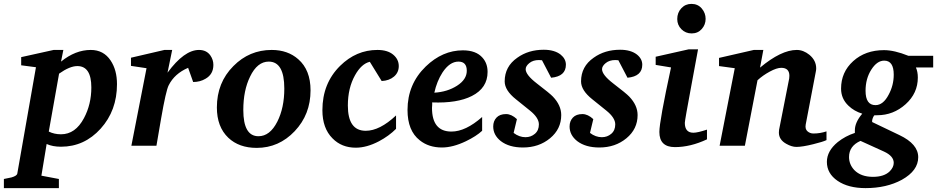

<svg xmlns="http://www.w3.org/2000/svg" viewBox="-89 -750 4823 988"><path d="M513 -317Q513 -181 429 -88Q345 5 225 5Q182 5 151 -9L124 154L214 171V218H-69V171Q-49 167 -30 163Q-2 155 0 143L96 -404L20 -414V-456L187 -493H237L225 -433Q299 -493 378 -493Q444 -493 480 -439Q513 -390 513 -317ZM381 -300Q381 -410 309 -410Q270 -410 215 -371L162 -73Q190 -59 225 -59Q299 -59 343 -142Q381 -213 381 -300Z M1009 -416Q1009 -368 969 -345Q941 -328 905 -328L879 -401Q809 -371 779 -311Q765 -284 740 -140Q728 -70 716 0H587L665 -399L585 -411V-453L757 -493H797L773 -376Q859 -493 935 -493Q974 -493 994 -464Q1009 -442 1009 -416Z M1509 -285Q1509 -161 1427.5 -75Q1346 11 1232 11Q1141 11 1086 -41Q1027 -97 1027 -197Q1027 -325 1112 -410Q1194 -493 1309 -493Q1392 -493 1446 -445Q1509 -390 1509 -285ZM1374 -294Q1374 -433 1294 -433Q1235 -433 1198 -356Q1163 -285 1163 -184Q1163 -49 1241 -49Q1300 -49 1338 -124Q1374 -195 1374 -294Z M1963 -410Q1963 -377 1938.5 -356Q1914 -335 1875 -333L1814 -432Q1771 -422 1738 -363Q1701 -297 1701 -207Q1701 -77 1793 -77Q1865 -77 1949 -156V-87Q1912 -50 1861 -23Q1798 10 1742 10Q1669 10 1622 -38Q1570 -90 1570 -183Q1570 -321 1661 -411Q1744 -493 1853 -493Q1905 -493 1934 -469Q1963 -445 1963 -410Z M2420 -380Q2420 -297 2339 -256Q2264 -218 2135 -223Q2135 -221 2135 -211Q2134 -201 2134 -195Q2134 -73 2234 -73Q2307 -73 2392 -148V-77Q2362 -49 2308 -23Q2241 9 2185 9Q2117 9 2071 -28Q2008 -77 2008 -184Q2008 -317 2102 -408Q2188 -491 2293 -491Q2361 -491 2394 -453Q2420 -424 2420 -380ZM2313 -386Q2313 -433 2270 -433Q2225 -433 2188 -377Q2159 -332 2146 -273Q2213 -277 2263 -309Q2313 -341 2313 -386Z M2823 -417Q2823 -357 2747 -350L2700 -440Q2693 -441 2684 -441Q2654 -441 2635 -425.5Q2616 -410 2616 -394Q2616 -365 2673 -321Q2741 -269 2756 -253Q2799 -208 2799 -158Q2799 -86 2741.5 -38.5Q2684 9 2602 9Q2531 9 2488 -24Q2449 -55 2449 -99Q2449 -127 2466 -145Q2483 -163 2515 -163Q2543 -163 2571 -137L2554 -66Q2583 -44 2615 -44Q2643 -44 2663.5 -61.5Q2684 -79 2684 -110Q2684 -144 2638 -181L2566 -239Q2508 -285 2508 -331Q2508 -408 2573 -453Q2630 -494 2709 -494Q2764 -494 2796 -469Q2823 -447 2823 -417Z M3216 -417Q3216 -357 3140 -350L3093 -440Q3086 -441 3077 -441Q3047 -441 3028 -425.5Q3009 -410 3009 -394Q3009 -365 3066 -321Q3134 -269 3149 -253Q3192 -208 3192 -158Q3192 -86 3134.5 -38.5Q3077 9 2995 9Q2924 9 2881 -24Q2842 -55 2842 -99Q2842 -127 2859 -145Q2876 -163 2908 -163Q2936 -163 2964 -137L2947 -66Q2976 -44 3008 -44Q3036 -44 3056.5 -61.5Q3077 -79 3077 -110Q3077 -144 3031 -181L2959 -239Q2901 -285 2901 -331Q2901 -408 2966 -453Q3023 -494 3102 -494Q3157 -494 3189 -469Q3216 -447 3216 -417Z M3542 -653Q3542 -623 3522 -600.5Q3502 -578 3470 -578Q3439 -578 3417.5 -599.5Q3396 -621 3396 -652Q3396 -685 3417 -707.5Q3438 -730 3469 -730Q3502 -730 3522 -706.5Q3542 -683 3542 -653ZM3549 -33Q3464 7 3384 7Q3304 7 3304 -71Q3304 -126 3364 -403L3285 -416V-458L3454 -496H3503Q3486 -404 3469 -312Q3435 -130 3435 -118Q3435 -67 3479 -67Q3501 -67 3549 -83Z M4164 -29Q4145 -20 4096 -8Q4040 6 4009 6Q3985 6 3957 -10Q3919 -31 3919 -68Q3919 -75 3920 -82L3972 -346Q3973 -353 3973 -360Q3973 -401 3931 -401Q3908 -401 3872 -381.5Q3836 -362 3809 -337L3744 0H3614L3692 -399L3611 -410V-452L3790 -493H3839L3822 -402Q3931 -493 4011 -493Q4045 -493 4076 -468Q4111 -439 4111 -398Q4111 -390 4109 -381L4057 -109Q4053 -86 4066 -74.5Q4079 -63 4097 -63Q4131 -63 4164 -74Z M4713 -403H4624Q4634 -381 4634 -351Q4634 -270 4571 -213.5Q4508 -157 4425 -157Q4421 -157 4417 -157Q4412 -156 4409 -156Q4397 -136 4399 -122L4539 -55Q4636 -9 4636 59Q4636 128 4552 175Q4473 218 4365 218Q4276 218 4221 180.5Q4166 143 4166 83Q4166 27 4222 -19Q4261 -50 4310 -66V-80Q4310 -120 4348 -165Q4306 -178 4277 -206Q4239 -242 4239 -294Q4239 -379 4301.5 -435.5Q4364 -492 4460 -492Q4513 -492 4585 -463H4713ZM4510 -366Q4510 -438 4461 -438Q4424 -438 4394.5 -391.5Q4365 -345 4365 -283Q4365 -209 4416 -209Q4456 -209 4484 -263Q4510 -311 4510 -366ZM4510 88Q4510 53 4460 30L4339 -25Q4280 1 4280 58Q4280 96 4307 125Q4341 160 4403 160Q4460 160 4489 132Q4510 111 4510 88Z"/></svg>

Font: Apparatus SIL
Style: Bold Italic
Weight: 700
Italic angle: -11°
Version: Version 1.0